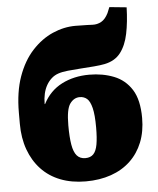

<svg xmlns="http://www.w3.org/2000/svg" viewBox="-55 -831 734 893"><g transform="rotate(-5 311.5 -385.0)"><path d="M310 14Q244 14 191.5 -6.5Q139 -27 102.5 -66Q66 -105 46.5 -159Q27 -213 27 -279V-331Q27 -428 52.5 -499.5Q78 -571 121.5 -618Q165 -665 217.5 -688Q270 -711 324 -711Q339 -711 353 -710.5Q367 -710 380 -710Q393 -710 404 -709Q426 -708 445 -718.5Q464 -729 478 -757Q481 -764 483.5 -770.5Q486 -777 489 -784L569 -776Q567 -707 556 -653.5Q545 -600 519 -566Q493 -532 444 -522Q424 -518 394 -515.5Q364 -513 332 -511Q300 -509 271.5 -506Q243 -503 226 -497Q208 -491 194 -478.5Q180 -466 170 -448.5Q160 -431 155 -409Q150 -387 150 -361H152Q183 -421 239.5 -450Q296 -479 368 -479Q431 -479 483 -458.5Q535 -438 565.5 -390Q596 -342 596 -257Q596 -194 576 -144Q556 -94 518.5 -58.5Q481 -23 428 -4.5Q375 14 310 14ZM317 -94Q341 -94 354.5 -108Q368 -122 373.5 -152.5Q379 -183 379 -232Q379 -291 371 -323Q363 -355 349 -367Q335 -379 315 -379Q288 -379 269.5 -353.5Q251 -328 251 -253Q251 -198 257 -162.5Q263 -127 277.5 -110.5Q292 -94 317 -94Z"/></g></svg>

Font: Literata Variable Black
Style: Regular
Weight: 900
Designer: Latin by Veronika Burian and Jose Scaglione. Greek by Irene Vlachou. Cyrillic by Vera Evstafieva.
Foundry: TypeTogether
Version: Version 3.021